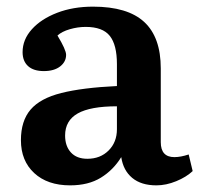

<svg xmlns="http://www.w3.org/2000/svg" viewBox="-20 -544 602 578"><path d="M191 14Q123 14 83 -23Q43 -60 43 -122Q43 -180 72 -214Q101 -248 164.5 -264Q228 -280 332 -285V-351Q332 -409 310.5 -436Q289 -463 238 -463Q214 -463 190 -456Q166 -449 153 -437Q179 -394 179 -379Q179 -358 161 -344Q143 -330 112 -330Q81 -330 64.5 -345Q48 -360 48 -387Q48 -425 76 -456Q104 -487 152 -505.5Q200 -524 260 -524Q364 -524 414 -478Q464 -432 464 -338V-116Q464 -71 505 -71Q524 -71 548 -79L560 -29Q541 -11 510.5 1.5Q480 14 451 14Q405 14 378 -8.5Q351 -31 345 -71Q321 -32 283.5 -9Q246 14 191 14ZM243 -66Q282 -66 307 -91Q332 -116 332 -155V-224Q252 -224 214 -202.5Q176 -181 176 -136Q176 -104 193.5 -85Q211 -66 243 -66Z"/></svg>

Font: Literata SemiBold
Style: Regular
Weight: 600
Designer: Latin by Veronika Burian and Jose Scaglione. Greek by Irene Vlachou. Cyrillic by Vera Evstafieva.
Foundry: TypeTogether
Version: Version 3.103; ttfautohint (v1.8.4.7-5d5b);gftools[0.9.29]